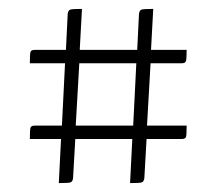

<svg xmlns="http://www.w3.org/2000/svg" viewBox="-20 -518 485 431"><path d="M318 -376 310 -236H399Q399 -215 397.5 -210.5Q396 -206 388 -206H309L304 -118Q303 -110 298 -108.5Q293 -107 272 -107L277 -206H149L144 -118Q143 -110 138 -108.5Q133 -107 112 -107L117 -206H47Q47 -227 48.5 -231.5Q50 -236 58 -236H119L126 -376H47Q47 -397 48.5 -401.5Q50 -406 58 -406H128L132 -487Q133 -495 138 -496.5Q143 -498 164 -498L159 -406H288L292 -487Q293 -495 298 -496.5Q303 -498 324 -498L319 -406H399Q399 -386 397.5 -381Q396 -376 388 -376ZM150 -236H279L286 -376H158Z"/></svg>

Font: Yanone Kaffeesatz Thin
Style: Regular
Weight: 250
Designer: Yanone (Cyrillic: Daniel Pouzeot)
Foundry: Yanone
Version: Version 1.003;PS 001.003;hotconv 1.0.88;makeotf.lib2.5.64775